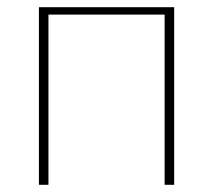

<svg xmlns="http://www.w3.org/2000/svg" viewBox="-20 -513 592 533"><path d="M463.5 0H437V-472.5H114.5V0H88V-493H463.5Z"/></svg>

Font: Lato ExtraLight
Style: Regular
Weight: 275
Designer: Lukasz Dziedzic with Adam Twardoch and Botio Nikoltchev
Foundry: tyPoland Lukasz Dziedzic
Version: Version 2.015; 2015-08-06; http://www.latofonts.com/